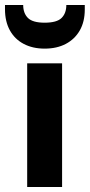

<svg xmlns="http://www.w3.org/2000/svg" viewBox="-51 -750 360 770"><path d="M58 0V-496H198V0ZM128 -555Q80 -555 44 -574Q8 -593 -11.5 -628.5Q-31 -664 -31 -713V-730H42Q42 -697 61 -678Q80 -659 128 -659Q177 -659 196 -678Q215 -697 215 -730H289V-712Q289 -663 269 -628Q249 -593 213 -574Q177 -555 128 -555Z"/></svg>

Font: DM Sans 28pt ExtraBold
Style: Regular
Weight: 800
Version: Version 4.004;gftools[0.9.30]